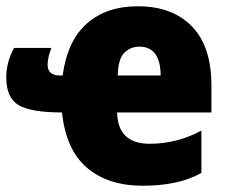

<svg xmlns="http://www.w3.org/2000/svg" viewBox="-32 -583 731 613"><path d="M481 -342H344Q345 -394 364.5 -414Q384 -434 413 -434Q480 -434 481 -342ZM168 -342H160Q120 -342 120 -376Q120 -385 122.5 -398.5Q125 -412 132 -430H13Q-12 -385 -12 -336Q-12 -270 28 -247Q68 -224 166 -224Q178 -106 245 -48Q312 10 424 10Q539 10 611 -31V-166Q533 -124 446 -124Q344 -124 342 -224H643V-310Q643 -435 580.5 -499Q518 -563 408 -563Q308 -563 245.5 -508Q183 -453 168 -342Z"/></svg>

Font: Noto Sans UI SemiCondensed Black
Style: Regular
Weight: 900
Width: 4
Designer: Monotype Design Team
Foundry: Monotype Imaging Inc.
Version: 1.001